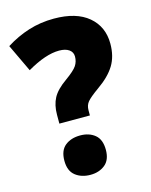

<svg xmlns="http://www.w3.org/2000/svg" viewBox="-112 -1040 691 881"><g transform="rotate(-15 233.5 -600.0)"><path d="M130 -496V-538Q130 -584 147.5 -617Q165 -650 212 -683Q254 -713 266.5 -732Q279 -751 279 -775Q279 -796 262 -808Q245 -820 215 -820Q151 -820 62 -768L0 -899Q52 -932 109 -950Q166 -968 230 -968Q336 -968 393.5 -919.5Q451 -871 451 -790Q451 -730 425 -687.5Q399 -645 343 -606Q301 -576 288 -560Q275 -544 275 -521V-496ZM108 -325Q108 -374 136 -396.5Q164 -419 208 -419Q250 -419 277.5 -396.5Q305 -374 305 -325Q305 -277 277 -254.5Q249 -232 208 -232Q165 -232 136.5 -254.5Q108 -277 108 -325Z"/></g></svg>

Font: Noto Sans Khmer UI SemiCondensed Black
Style: Regular
Weight: 900
Width: 4
Designer: Danh Hong and the Monotype Design Team
Foundry: Monotype Imaging Inc.
Version: Version 2.002; ttfautohint (v1.8.4.7-5d5b)